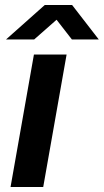

<svg xmlns="http://www.w3.org/2000/svg" viewBox="-20 -744 413 764"><path d="M22 0 115 -527H245L152 0ZM4 -587 158 -724H267L373 -587H266L186 -690H233L116 -587Z"/></svg>

Font: Archivo SemiExpanded SemiBold
Style: Italic
Weight: 600
Width: 6
Italic angle: -10°
Designer: Hector Gatti
Foundry: Omnibus-Type
Version: Version 2.001